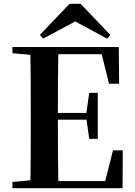

<svg xmlns="http://www.w3.org/2000/svg" viewBox="-20 -987 706 1007"><path d="M402.8 -967 558.4 -803.8 542.5 -784.1 334.4 -896.1H414.5L205.8 -784.1L189.1 -803.8L344.7 -967ZM45.1 0V-32.6L198.2 -47.3H212.6V0ZM138.6 0Q140.6 -85.2 141 -171.8Q141.4 -258.5 141.4 -346.1V-393.6Q141.4 -481.3 141 -567.7Q140.6 -654.1 138.6 -740.5H286.3Q284.6 -655.6 284.1 -567.7Q283.6 -479.8 283.6 -387.2V-359.2Q283.6 -263 284.1 -174.8Q284.6 -86.6 286.3 0ZM212.6 0V-37.4H595.3L523.6 -3.7L572.5 -198.6H623.9L622.9 0ZM212.6 -359.5V-394.7H458.6V-359.5ZM447.8 -258.7 432.6 -369.7V-390.7L447.8 -500.1H492.7V-258.7ZM45.1 -707.9V-740.5H212.6V-694.2H198.2ZM551.8 -548 504.4 -738.1 574.9 -702.9H212.6V-740.5H603L604.7 -548Z"/></svg>

Font: Noto Serif HK
Style: Regular
Weight: 200
Designer: Ryoko NISHIZUKA 西塚涼子 (kana & ideographs); Frank Grießhammer (Latin, Greek & Cyrillic); Wenlong ZHANG 张文龙 (bopomofo); San
Foundry: Adobe
Version: Version 2.001;hotconv 1.1.0;makeotfexe 2.6.0